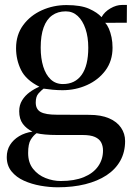

<svg xmlns="http://www.w3.org/2000/svg" viewBox="-20 -540 550 795"><path d="M219 235.5Q185 235.5 148 229Q111 222.5 79.2 208.2Q47.5 194 27.8 169.8Q8 145.5 8 110.5Q8 82 21.5 60.2Q35 38.5 59 24Q83 9.5 114.5 5Q89.5 -7 74.5 -27.2Q59.5 -47.5 59.5 -79.5Q59.5 -105 71.5 -124.5Q83.5 -144 102.5 -158Q121.5 -172 143 -181Q87 -209 66.8 -250.8Q46.5 -292.5 46.5 -340.5Q46.5 -396 76 -436Q105.5 -476 153.2 -497.5Q201 -519 255.5 -519Q314.5 -519 348.8 -503.8Q383 -488.5 400.5 -469Q412.5 -491 437 -505.2Q461.5 -519.5 485 -519.5H505.5L505 -446L415.5 -445.5Q424 -437 430.8 -421.5Q437.5 -406 441.8 -385.8Q446 -365.5 446 -342.5Q446 -288 416.8 -248.5Q387.5 -209 340.2 -187.8Q293 -166.5 238.5 -166.5Q219 -166.5 197.8 -168.5Q176.5 -170.5 160.5 -173Q151 -166 139.5 -153.2Q128 -140.5 128 -115.5Q128 -87.5 148.5 -76.2Q169 -65 215.5 -65L349 -64.5Q398.5 -64.5 431.5 -50.2Q464.5 -36 481.2 -11.2Q498 13.5 498 44Q498 90 478 125.8Q458 161.5 421 185.8Q384 210 332.8 222.8Q281.5 235.5 219 235.5ZM231.5 209.5Q288 209.5 327 193.5Q366 177.5 386.2 148.8Q406.5 120 406.5 83.5Q406.5 64.5 399 50Q391.5 35.5 373.2 27.2Q355 19 322 19H217Q189 19 167.2 17Q145.5 15 131.5 11.5Q118 21 107.2 38.5Q96.5 56 96.5 93.5Q96.5 133.5 117 159.2Q137.5 185 168.5 197.2Q199.5 209.5 231.5 209.5ZM240.5 -192Q291 -192 318.2 -230.2Q345.5 -268.5 345.5 -342.5Q345.5 -386.5 334 -420.5Q322.5 -454.5 301.8 -473.8Q281 -493 252.5 -493Q219 -493 195.8 -476.2Q172.5 -459.5 160.5 -426Q148.5 -392.5 148.5 -342.5Q148.5 -298.5 159 -264.5Q169.5 -230.5 190 -211.2Q210.5 -192 240.5 -192Z"/></svg>

Font: Merriweather 144pt
Style: Regular
Weight: 400
Version: Version 2.100